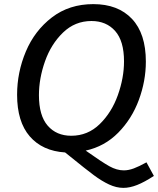

<svg xmlns="http://www.w3.org/2000/svg" viewBox="-20 -730 767 932"><path d="M727 124Q681 154 645.5 168Q610 182 579 182Q545 182 509.5 165.5Q474 149 435 120Q396 91 321 30L296 10Q186 3 124.5 -68Q63 -139 63 -270Q63 -379 105.5 -480Q148 -581 232 -645.5Q316 -710 433 -710Q553 -710 620.5 -638.5Q688 -567 688 -431Q688 -337 654 -245Q620 -153 554 -86Q488 -19 396 1Q475 57 511 77Q547 97 581 97Q604 97 629.5 87.5Q655 78 691 58ZM326 -71Q406 -71 464 -127.5Q522 -184 552 -268Q582 -352 582 -432Q582 -531 539 -579.5Q496 -628 424 -628Q344 -628 286 -572Q228 -516 198.5 -432.5Q169 -349 169 -268Q169 -169 211.5 -120Q254 -71 326 -71Z"/></svg>

Font: Bitter Pro Medium
Style: Italic
Weight: 500
Italic angle: -9°
Designer: Sol Matas, and Bitter project Authors
Foundry: Sol Matas
Version: Version 1.010